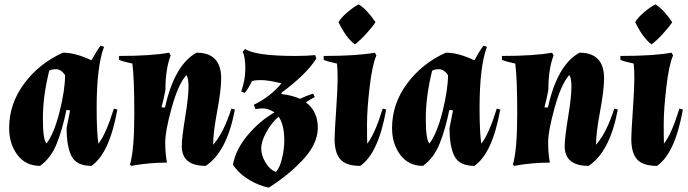

<svg xmlns="http://www.w3.org/2000/svg" viewBox="-20 -747 3162 882"><path d="M22 -159Q22 -270 91 -363Q160 -456 269 -505Q327 -505 400 -470Q425 -515 442 -537L458 -532Q424 -443 424 -250Q424 -141 432 -87Q467 -131 503 -248L519 -244Q483 -42 400 15Q332 15 309 -29Q286 -73 286 -159L302 -240L285 -242Q267 -153 240.5 -87Q214 -21 164 15Q98 15 60 -35.5Q22 -86 22 -159ZM206 -422Q177 -304 177 -203Q177 -102 194 -88Q229 -135 254 -235Q279 -335 279 -402Q260 -429 238 -429Q216 -429 206 -422Z M996 -387Q996 -334 977.5 -235Q959 -136 959 -82Q1007 -136 1043 -248L1059 -244Q1023 -50 925 15Q815 15 815 -76Q815 -113 830.5 -207.5Q846 -302 846 -347Q846 -392 836 -402Q799 -361 769 -253Q739 -145 739 -93.5Q739 -42 747 0Q662 0 583 15L577 10Q597 -59 597 -224Q597 -389 588 -455Q545 -464 527 -472V-490Q676 -490 757 -505L764 -492Q740 -430 740 -334Q734 -300 722 -254L738 -253Q781 -449 883 -505Q996 -505 996 -387Z M1241 -231Q1212 -249 1189 -249Q1166 -249 1154 -245L1146 -266Q1220 -301 1273 -364Q1213 -379 1180 -379Q1147 -379 1137 -374Q1123 -343 1104 -320L1088 -327Q1107 -379 1107 -431.5Q1107 -484 1095 -510L1106 -522Q1154 -490 1337 -490Q1392 -490 1428 -494L1433 -478Q1388 -406 1273 -321V-315Q1324 -309 1358 -293Q1377 -303 1418 -317L1426 -301Q1405 -291 1385 -277Q1440 -236 1440 -160Q1440 -82 1362 -3Q1296 64 1215 115Q1170 106 1127 80.5Q1084 55 1059 22L1050 10Q1062 -59 1116.5 -124.5Q1171 -190 1241 -231ZM1286 -100Q1286 -174 1260 -211Q1227 -183 1203.5 -140Q1180 -97 1180 -65Q1180 -33 1200 0Q1220 33 1248 43Q1266 22 1276 -21Q1286 -64 1286 -100Z M1467 -490Q1621 -490 1702 -505L1709 -492Q1690 -450 1678 -347Q1666 -244 1666 -178Q1666 -112 1667 -87Q1702 -131 1738 -248L1754 -244Q1718 -42 1635 15Q1571 15 1544 -14.5Q1517 -44 1517 -110Q1517 -136 1524 -238.5Q1531 -341 1531 -385.5Q1531 -430 1528 -455Q1485 -464 1467 -472ZM1705 -645Q1690 -622 1660.5 -590Q1631 -558 1610 -543Q1570 -573 1535 -645Q1546 -665 1575 -690Q1604 -715 1628 -727Q1667 -702 1705 -645Z M1781 -159Q1781 -270 1850 -363Q1919 -456 2028 -505Q2086 -505 2159 -470Q2184 -515 2201 -537L2217 -532Q2183 -443 2183 -250Q2183 -141 2191 -87Q2226 -131 2262 -248L2278 -244Q2242 -42 2159 15Q2091 15 2068 -29Q2045 -73 2045 -159L2061 -240L2044 -242Q2026 -153 1999.5 -87Q1973 -21 1923 15Q1857 15 1819 -35.5Q1781 -86 1781 -159ZM1965 -422Q1936 -304 1936 -203Q1936 -102 1953 -88Q1988 -135 2013 -235Q2038 -335 2038 -402Q2019 -429 1997 -429Q1975 -429 1965 -422Z M2755 -387Q2755 -334 2736.5 -235Q2718 -136 2718 -82Q2766 -136 2802 -248L2818 -244Q2782 -50 2684 15Q2574 15 2574 -76Q2574 -113 2589.5 -207.5Q2605 -302 2605 -347Q2605 -392 2595 -402Q2558 -361 2528 -253Q2498 -145 2498 -93.5Q2498 -42 2506 0Q2421 0 2342 15L2336 10Q2356 -59 2356 -224Q2356 -389 2347 -455Q2304 -464 2286 -472V-490Q2435 -490 2516 -505L2523 -492Q2499 -430 2499 -334Q2493 -300 2481 -254L2497 -253Q2540 -449 2642 -505Q2755 -505 2755 -387Z M2830 -490Q2984 -490 3065 -505L3072 -492Q3053 -450 3041 -347Q3029 -244 3029 -178Q3029 -112 3030 -87Q3065 -131 3101 -248L3117 -244Q3081 -42 2998 15Q2934 15 2907 -14.5Q2880 -44 2880 -110Q2880 -136 2887 -238.5Q2894 -341 2894 -385.5Q2894 -430 2891 -455Q2848 -464 2830 -472ZM3068 -645Q3053 -622 3023.5 -590Q2994 -558 2973 -543Q2933 -573 2898 -645Q2909 -665 2938 -690Q2967 -715 2991 -727Q3030 -702 3068 -645Z"/></svg>

Font: Almendra
Style: Bold Italic
Weight: 700
Italic angle: -12°
Designer: Ana Sanfelippo
Foundry: Ana Sanfelippo
Version: Version 1.004